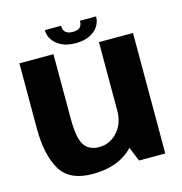

<svg xmlns="http://www.w3.org/2000/svg" viewBox="-106 -811 866 912"><g transform="rotate(-15 326.5 -354.5)"><path d="M467.5 0H596.5V-592.5H429V-94.5ZM205.5 -593H38V-271Q38 -145 81 -70Q124 5 240 5Q369 5 440.2 -71.2Q511.5 -147.5 511.5 -226L429.5 -260.5Q429.5 -192 391.8 -151.2Q354 -110.5 302 -110.5Q252 -110.5 228.8 -145.5Q205.5 -180.5 205.5 -279ZM321.5 -616Q361.5 -616 389.8 -629.2Q418 -642.5 432.8 -664.8Q447.5 -687 447.5 -714H368.5Q368.5 -700.5 364 -691Q359.5 -681.5 349.2 -676.5Q339 -671.5 321.5 -671.5Q306 -671.5 295.5 -676.5Q285 -681.5 280 -691Q275 -700.5 275 -714H195.5Q195.5 -687 211 -664.8Q226.5 -642.5 254.8 -629.2Q283 -616 321.5 -616Z"/></g></svg>

Font: Anybody UltraCondensed Thin
Style: Bold
Weight: 700
Version: Version 1.111